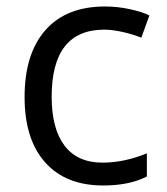

<svg xmlns="http://www.w3.org/2000/svg" viewBox="-20 -565 516 595"><path d="M299.8 9.8Q183.6 9.8 119.9 -61.8Q56.2 -133.3 56.2 -264.2Q56.2 -398.4 120.8 -471.7Q185.5 -544.9 305.2 -544.9Q343.8 -544.9 382.3 -536.6Q420.9 -528.3 442.9 -517.1L418 -448.2Q391.1 -459 359.4 -466.1Q327.6 -473.1 303.2 -473.1Q140.1 -473.1 140.1 -265.1Q140.1 -166.5 179.9 -113.8Q219.7 -61 297.9 -61Q364.7 -61 435.1 -89.8V-18.1Q381.3 9.8 299.8 9.8Z"/></svg>

Font: f08745844
Style: Regular
Weight: 400
Foundry: Ascender Corporation
Version: Version 1.10